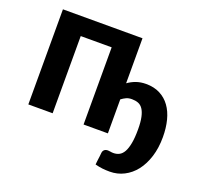

<svg xmlns="http://www.w3.org/2000/svg" viewBox="-115 -618 974 920"><g transform="rotate(20 372.0 -158.0)"><path d="M518.1 79.6Q534.2 79.6 547.6 72.8Q561 65.9 570.6 49.1Q580.1 32.2 585.4 3.9Q590.8 -24.4 590.8 -66.9Q590.8 -105 585.4 -129.4Q580.1 -153.8 570.3 -168.2Q560.5 -182.6 546.4 -188Q532.2 -193.4 514.2 -193.4Q497.1 -193.4 485.1 -187.7Q473.1 -182.1 461.4 -173.3V0H337.4V-393.6H179.7V0H55.7V-484.9H461.4V-255.4Q481 -269.5 503.4 -277.3Q525.9 -285.2 553.2 -285.2Q593.8 -285.2 624.3 -269.5Q654.8 -253.9 675 -225.8Q695.3 -197.8 705.3 -158.7Q715.3 -119.6 715.3 -72.8Q715.3 -17.6 701.2 27.3Q687 72.3 662.4 103.8Q637.7 135.3 604.2 152.3Q570.8 169.4 531.7 169.4Q512.7 169.4 494.9 167.5Q477.1 165.5 457 160.2Q458 150.9 458.7 143.8Q459.5 136.7 460.4 129.9Q461.4 123 462.2 116Q462.9 108.9 463.9 99.1Q464.8 88.9 471.4 82.8Q478 76.7 490.2 76.7Q495.6 76.7 502.7 78.1Q509.8 79.6 518.1 79.6Z"/></g></svg>

Font: Carlito
Style: Bold
Weight: 700
Designer: Lukasz Dziedzic
Foundry: tyPoland Lukasz Dziedzic
Version: Version 1.104